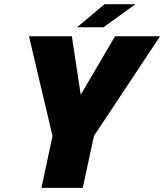

<svg xmlns="http://www.w3.org/2000/svg" viewBox="-20 -914 798 934"><path d="M758.5 -737.5 437 -252.5 382.5 0H181.5L235.5 -252.5L121 -737.5H329.5L389 -346H310L539.5 -737.5ZM355 -781.5 488.5 -893.5H639L483.5 -781.5Z"/></svg>

Font: Epilogue Black
Style: Italic
Weight: 900
Italic angle: -12°
Designer: Tyler Finck
Foundry: Etcetera Type Co
Version: Version 2.111